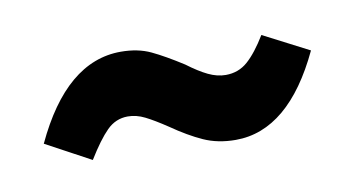

<svg xmlns="http://www.w3.org/2000/svg" viewBox="-33 -452 491 266"><g transform="rotate(-10 212.5 -319.0)"><path d="M194 -279Q176 -291 164 -297Q152 -303 140 -303Q123 -303 110.5 -290.5Q98 -278 82 -252L19 -286Q69 -393 146 -393Q170 -393 188 -384.5Q206 -376 231 -360Q247 -348 259.5 -342Q272 -336 284 -336Q302 -336 315 -347.5Q328 -359 342 -382L406 -349Q357 -245 282 -245Q257 -245 237 -254Q217 -263 194 -279Z"/></g></svg>

Font: Fira Sans Extra Condensed Medium
Style: Regular
Weight: 500
Width: 1
Designer: Carrois Corporate & Edenspiekermann AG
Foundry: Carrois Corporate GbR & Edenspiekermann AG
Version: Version 4.203